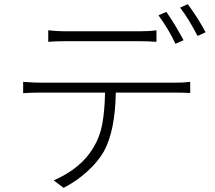

<svg xmlns="http://www.w3.org/2000/svg" viewBox="-20 -863 1040 927"><path d="M866.2 -668.9 827.1 -651.4Q796.9 -717.8 745.1 -789.1L783.2 -805.7Q824.2 -747.1 866.2 -668.9ZM651.4 -664.1H294.9Q248 -664.1 212.9 -661.1V-716.8Q256.8 -711.9 293 -711.9H651.4Q702.1 -711.9 735.4 -716.8V-661.1Q695.3 -664.1 651.4 -664.1ZM173.8 -463.9H828.1Q867.2 -463.9 898.4 -467.8V-414.1Q859.4 -416 828.1 -416H539.1Q536.1 -231.4 481.4 -131.8Q453.1 -82 400.9 -34.7Q348.6 12.7 287.1 43.9L239.3 7.8Q372.1 -49.8 431.6 -151.4Q462.9 -203.1 474.1 -265.6Q485.4 -328.1 487.3 -416H173.8Q132.8 -416 91.8 -413.1V-467.8Q144.5 -463.9 173.8 -463.9ZM849.6 -826.2 886.7 -842.8Q940.4 -769.5 972.7 -707L933.6 -689.5Q891.6 -771.5 849.6 -826.2Z"/></svg>

Font: Gen Shin Gothic Light
Style: Regular
Weight: 200
Designer: [Source Han Sans]
Ryoko NISHIZUKA  (kana & ideographs); Paul D. Hunt (Latin, Greek & Cyrillic); Wenlong ZHANG  (bopomofo
Version: Version 1.002.20150607